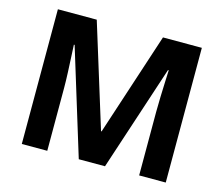

<svg xmlns="http://www.w3.org/2000/svg" viewBox="-101 -848 1145 983"><g transform="rotate(15 471.5 -357.0)"><path d="M392 0 220 -560H216Q217 -540 219 -500Q221 -460 223 -414.5Q225 -369 225 -332V0H90V-714H296L465 -168H468L647 -714H853V0H712V-338Q712 -372 713.5 -416Q715 -460 716.5 -499.5Q718 -539 719 -559H715L531 0Z"/></g></svg>

Font: Noto Naskh Arabic
Style: Regular
Weight: 400
Designer: Monotype Design Team, David Williams, Mohamad Dakak and Nizar Qandah
Foundry: Monotype Imaging Inc.
Version: Version 2.013